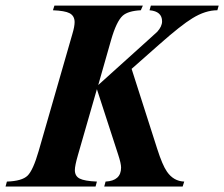

<svg xmlns="http://www.w3.org/2000/svg" viewBox="-54 -682 819 702"><path d="M745.6 -661.6 740.7 -644.5Q696.8 -644.5 649.4 -615.2Q608.4 -590.3 528.3 -519.5L427.2 -430.2L520.5 -138.7Q540 -77.6 556.6 -54.2Q580.6 -19.5 619.6 -18.1L613.8 0H327.1L332 -18.1Q388.7 -21 388.7 -69.3Q388.7 -84.5 377.9 -117.2L300.3 -356L231 -115.2Q219.7 -76.2 219.7 -60.1Q219.7 -38.1 237.3 -29.1Q254.9 -20 300.3 -18.1L295.4 0H-33.7L-28.8 -18.1Q26.4 -20 46.6 -39.6Q66.9 -59.1 87.4 -129.9L210.4 -557.1Q218.8 -585 218.8 -601.1Q218.8 -624 200.2 -633.8Q183.6 -642.6 139.6 -644.5L145 -661.6H468.3L460.9 -644.5Q414.1 -642.1 394.5 -624.5Q371.6 -603.5 352.1 -535.6L305.2 -371.1L488.8 -536.6Q518.1 -563 521 -565.9Q538.6 -585.4 538.6 -604Q538.6 -640.6 492.7 -644.5L497.6 -661.6Z"/></svg>

Font: Dai Banna SIL Light
Style: BoldOblique
Weight: 700
Italic angle: -11°
Designer: Victor Gaultney
Foundry: SIL International
Version: Version 2.000